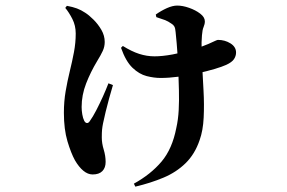

<svg xmlns="http://www.w3.org/2000/svg" viewBox="-20 -596 1040 696"><path d="M465.3 69.8Q526.2 36.2 565.3 -9.9Q604.4 -56 619.1 -132.1Q626 -162.7 627.8 -197.2Q629.6 -231.6 628.6 -268.2Q627.6 -304.7 626.4 -341.3Q626.1 -364.5 624.2 -389.8Q622.4 -415.1 620.5 -438.8Q618.6 -462.5 616.6 -479.6Q615.6 -493.3 612 -499.9Q608.4 -506.4 601.6 -510.2Q589.6 -519 576.4 -523.8Q563.1 -528.6 546.7 -533.9L544.7 -543.4Q564 -557.1 584.9 -566.5Q605.8 -575.8 622.4 -575.8Q642.2 -575.8 665.5 -567.6Q688.9 -559.4 705.7 -546.6Q722.6 -533.7 722.6 -518.6Q722.6 -508.8 718.1 -498.3Q713.5 -487.8 712.1 -467.8Q709.9 -444.6 710.9 -412.7Q711.9 -380.7 712.9 -358.9Q714.9 -317 717.8 -266.9Q720.6 -216.9 718.3 -169.6Q716 -122.4 703.6 -88Q686.3 -37.1 652.6 -4.3Q619 28.5 572.7 47.9Q526.4 67.4 470.6 80.6ZM315.9 36.4Q298.4 36.4 282.2 23Q266 9.7 251.7 -14.9Q237.5 -40.6 224.5 -83.9Q211.6 -127.2 211.6 -187.2Q211.6 -228.3 218 -265.5Q224.4 -302.6 233 -337.8Q241.7 -373 248.1 -407Q254.5 -441 254.5 -474.6Q254.5 -503.4 242.2 -527.5Q229.8 -551.6 216.6 -567.3L222.5 -574.9Q243.5 -571.1 258.8 -565.4Q274.1 -559.7 288.6 -550Q301.8 -541.8 318.6 -525.2Q335.5 -508.5 347.6 -487.6Q359.6 -466.8 359.6 -443.9Q359.6 -426.8 352.5 -411.4Q345.4 -396 332.2 -374.6Q308.2 -334.7 292.1 -293.1Q275.9 -251.4 275.9 -208Q275.9 -195.1 278.3 -181.3Q280.6 -167.5 285.4 -157.9Q289.6 -150.3 295.2 -150Q300.8 -149.6 305.6 -157.1Q316.7 -172.5 328.8 -195.9Q340.9 -219.3 352.8 -245.5Q364.6 -271.7 373.1 -294L389.4 -287.5Q382.6 -264.4 375.6 -239.4Q368.6 -214.3 363.1 -191.2Q357.6 -168 353.6 -149.2Q351.1 -136.9 350 -126.1Q349 -115.3 349 -97.5Q349 -76.4 356 -53.6Q362.9 -30.8 362.9 -8.9Q362.9 12.1 351.1 24.2Q339.2 36.4 315.9 36.4ZM561.9 -313.4Q538.5 -313.4 511.5 -320.2Q484.5 -327.1 460.1 -350.5Q435.8 -373.9 418.7 -422.7L425.3 -429.4Q457 -409.6 484.5 -400.7Q512 -391.8 540.1 -391.8Q568.4 -391.8 605.3 -398.6Q642.3 -405.4 677.7 -416.1Q713 -426.8 735 -436.5Q753.4 -444.8 760.5 -448.1Q767.7 -451.4 770.2 -451.4Q795.1 -451.4 815.4 -438.8Q835.7 -426.1 835.7 -405.6Q835.7 -392.9 828.2 -381.6Q820.6 -370.3 800.1 -360.9Q784.8 -353.9 757.3 -345.8Q729.7 -337.6 695.7 -330.1Q661.6 -322.6 627 -318Q592.4 -313.4 561.9 -313.4Z"/></svg>

Font: Noto Serif HK ExtraLight
Style: Regular
Weight: 200
Designer: Ryoko NISHIZUKA 西塚涼子 (kana & ideographs); Frank Grießhammer (Latin, Greek & Cyrillic); Wenlong ZHANG 张文龙 (bopomofo); San
Foundry: Adobe
Version: Version 2.002-H1;hotconv 1.1.0;makeotfexe 2.6.0